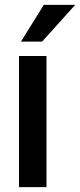

<svg xmlns="http://www.w3.org/2000/svg" viewBox="-20 -769 329 789"><path d="M58 0H171V-539H58ZM66 -598H153L289 -749H160Z"/></svg>

Font: Ronzino Medium
Style: Regular
Weight: 500
Designer: Nunzio Mazzaferro
Foundry: Collletttivo
Version: Version 1.000;Glyphs 3.3 (3337)